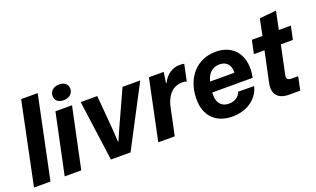

<svg xmlns="http://www.w3.org/2000/svg" viewBox="-78 -1163 2637 1600"><g transform="rotate(-20 1240.0 -363.0)"><path d="M7 0H153L305 -729H158Z M279 0H426L539 -536H392ZM488 -599C539 -599 573 -628 573 -671C573 -710 545 -736 498 -736C447 -736 413 -707 413 -664C413 -625 440 -599 488 -599Z M689 0H863L1144 -536H987L843 -220L800 -121H795L789 -224L763 -536H616Z M1109 0H1255L1306 -243C1332 -357 1396 -401 1465 -401C1481 -401 1497 -399 1505 -394L1536 -541C1525 -544 1510 -545 1493 -545C1433 -545 1373 -506 1344 -442H1338L1352 -536H1221Z M1688 -328C1704 -398 1748 -436 1810 -436C1872 -436 1909 -393 1903 -328ZM1766 10C1893 10 1994 -59 2020 -167L1879 -169C1865 -128 1827 -101 1774 -101C1704 -101 1665 -151 1674 -236H2032C2069 -412 1987 -546 1816 -546C1646 -546 1535 -418 1531 -237C1527 -88 1612 10 1766 10Z M2271 0H2368L2393 -119H2340C2305 -119 2287 -127 2295 -166L2348 -418H2455L2480 -536H2373L2406 -696L2258 -682L2228 -536H2134L2109 -418H2203L2146 -149C2127 -57 2167 0 2271 0Z"/></g></svg>

Font: Mona Sans
Style: Bold Italic
Weight: 700
Italic angle: -11.7°
Designer: Deni Anggara
Foundry: GitHub
Version: Version 2.000;Glyphs 3.2.3 (3260)